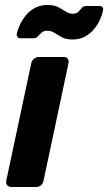

<svg xmlns="http://www.w3.org/2000/svg" viewBox="-20 -748 433 768"><path d="M25 0Q15 0 9 -7Q3 -14 5 -25L105 -495Q107 -506 116 -513Q125 -520 135 -520H235Q246 -520 251 -513Q256 -506 254 -495L154 -25Q152 -14 144 -7Q136 0 125 0ZM270 -590Q244 -590 227.5 -599Q211 -608 198 -616.5Q185 -625 168 -625Q155 -625 147 -618Q139 -611 132 -603Q125 -595 114 -595H61Q54 -595 50 -600.5Q46 -606 47 -612Q50 -628 59 -647.5Q68 -667 82.5 -685.5Q97 -704 119 -716Q141 -728 169 -728Q197 -728 213 -719.5Q229 -711 242.5 -702Q256 -693 272 -693Q286 -693 293.5 -701Q301 -709 307.5 -716.5Q314 -724 325 -724H378Q387 -724 390.5 -718.5Q394 -713 392 -706Q389 -690 380.5 -670.5Q372 -651 357 -632.5Q342 -614 320.5 -602Q299 -590 270 -590Z"/></svg>

Font: Rubik SemiBold
Style: Italic
Weight: 600
Italic angle: -12°
Designer: Hubert and Fischer
Foundry: Hubert and Fischer
Version: Version 2.300;gftools[0.9.30]